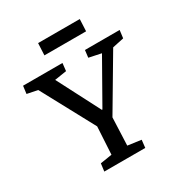

<svg xmlns="http://www.w3.org/2000/svg" viewBox="-200 -1024 1106 1169"><g transform="rotate(-30 353.0 -439.5)"><path d="M369 -333H373L542 -631L456 -649L462 -700H706L699 -645L619 -628L402 -261L394 -67L488 -54L482 0H194L201 -54L283 -67L294 -260L94 -631L20 -646L27 -700H304L298 -646L214 -633ZM236 -879H529L525 -795H232Z"/></g></svg>

Font: Literata 12pt Medium
Style: Italic
Weight: 500
Italic angle: -2°
Designer: Latin by Veronika Burian and Jose Scaglione. Greek by Irene Vlachou. Cyrillic by Vera Evstafieva
Foundry: TypeTogether
Version: Version 3.002